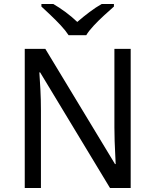

<svg xmlns="http://www.w3.org/2000/svg" viewBox="-20 -942 779 962"><path d="M634.8 -697.3V0H531.2L181.2 -579.1H177.2Q179.7 -544.9 182.4 -494.1Q185.1 -443.4 185.1 -389.6V0H104V-697.3H207L556.2 -120.1H559.6Q559.1 -135.7 557.4 -167Q555.7 -198.2 554.4 -235.1Q553.2 -272 553.2 -303.7V-697.3ZM412.1 -765.6H323.7Q309.6 -787.6 285.2 -814Q260.7 -840.3 234.1 -865.5Q207.5 -890.6 187.5 -909.2V-921.9H247.1Q275.9 -905.3 307.9 -881.8Q339.8 -858.4 367.2 -832Q397.5 -858.4 428.7 -881.8Q460 -905.3 489.3 -921.9H550.8V-909.2Q529.8 -890.6 502.2 -865.5Q474.6 -840.3 450 -814Q425.3 -787.6 412.1 -765.6Z"/></svg>

Font: Lunasima
Style: Regular
Weight: 400
Designer: The DocRepair Project, Monotype Design Team
Foundry: Google
Version: Version 2.009